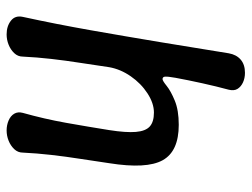

<svg xmlns="http://www.w3.org/2000/svg" viewBox="-110 -640 760 580"><g transform="rotate(90 270.0 -350.0)"><path d="M84 10Q59 10 42.5 -3Q26 -16 31 -39Q53 -140 71.5 -245Q90 -350 107.5 -455.5Q125 -561 141 -661Q145 -684 160 -697Q175 -710 200 -710Q216 -710 229 -704Q242 -698 248.5 -687.5Q255 -677 251 -661Q241 -624 231.5 -581Q222 -538 215 -500Q211 -477 211.5 -469Q212 -461 219 -461Q224 -461 239.5 -473.5Q255 -486 284 -498Q313 -510 357 -510Q437 -510 464 -461.5Q491 -413 473 -300Q467 -258 460 -213.5Q453 -169 448 -125Q443 -81 441 -39Q441 -24 430.5 -13Q420 -2 405 4Q390 10 374 10Q358 10 344 4Q330 -2 323.5 -13Q317 -24 321 -39Q330 -71 337.5 -103.5Q345 -136 351 -169.5Q357 -203 362.5 -236Q368 -269 373 -300Q381 -351 378.5 -380.5Q376 -410 362 -422.5Q348 -435 320 -435Q292 -435 262 -415.5Q232 -396 210.5 -365Q189 -334 183 -300Q177 -258 170 -213.5Q163 -169 158 -125Q153 -81 151 -39Q151 -24 140.5 -13Q130 -2 115 4Q100 10 84 10Z"/></g></svg>

Font: Winky Sans
Style: Italic
Weight: 400
Italic angle: -8.97852°
Designer: Simon Atzbach
Foundry: typofactur
Version: Version 1.205